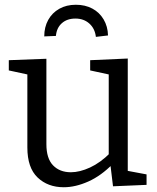

<svg xmlns="http://www.w3.org/2000/svg" viewBox="-20 -778 660 807"><path d="M248 9Q181 9 138 -32Q95 -73 95 -158V-477L105 -463L17 -482V-525L175 -531V-172Q175 -112 203 -83Q231 -54 278 -54Q315 -54 358.5 -74Q402 -94 444 -136L437 -118V-479L447 -463L359 -482V-525L517 -532V-49L505 -62L596 -45V-1L455 5L443 -94L455 -90Q405 -39 351 -15Q297 9 248 9ZM299 -758Q338 -758 368 -742Q398 -726 415.5 -696.5Q433 -667 434 -629L383 -623Q379 -658 355.5 -679Q332 -700 297 -700Q262 -700 240 -680.5Q218 -661 215 -627L166 -625Q166 -664 182.5 -694Q199 -724 229 -741Q259 -758 299 -758Z"/></svg>

Font: Bitter Thin
Style: Regular
Weight: 400
Version: Version 3.021